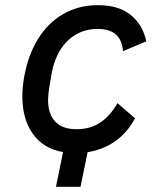

<svg xmlns="http://www.w3.org/2000/svg" viewBox="-20 -576 640 743"><path d="M66.5 -203Q66.5 -237.5 73.5 -278.5Q88.5 -362.5 127 -425Q165.5 -487.5 224.8 -521.8Q284 -556 359 -556Q439.5 -556 486.2 -517.8Q533 -479.5 546 -416L456 -378Q452.5 -422 428.2 -443Q404 -464 358 -464Q311 -464 274 -442.5Q237 -421 213 -382.2Q189 -343.5 180 -292.5L171 -239.5Q166 -209.5 166 -189.5Q166 -134.5 193.8 -105.2Q221.5 -76 276.5 -76Q329.5 -76 368.2 -102Q407 -128 434.5 -177L502.5 -118Q443 -8 319 13L291.5 147H196.5L224 12.5Q148.5 -0.5 107.5 -57.5Q66.5 -114.5 66.5 -203Z"/></svg>

Font: JuliaMono BoldItalic
Style: Regular
Weight: 700
Italic angle: -9°
Monospace: yes
Designer: cormullion
Foundry: corm
Version: Version 0.049; ttfautohint (v1.8.4)